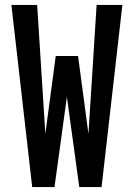

<svg xmlns="http://www.w3.org/2000/svg" viewBox="-20 -755 540 775"><path d="M110 0 26 -735H130L163 -215L205 -529H295L337 -215L370 -735H474L390 0H300L250 -364L200 0Z"/></svg>

Font: Iosevka Fixed
Style: Bold
Weight: 700
Monospace: yes
Designer: Belleve Invis
Foundry: Belleve Invis
Version: Version 32.3.0